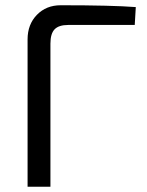

<svg xmlns="http://www.w3.org/2000/svg" viewBox="-20 -711 558 731"><path d="M211 -691Q407 -691 497 -684L493 -616H240Q204 -616 188 -599.5Q172 -583 172 -545V0H85V-561Q85 -618 120.5 -654.5Q156 -691 211 -691Z"/></svg>

Font: Exo 2
Style: Regular
Weight: 400
Designer: Natanael Gama
Version: Version 1.001;PS 001.001;hotconv 1.0.70;makeotf.lib2.5.58329